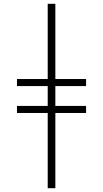

<svg xmlns="http://www.w3.org/2000/svg" viewBox="-20 -843 540 1006"><path d="M230 143V-251H69V-288H230V-392H69V-429H230V-823H270V-429H431V-392H270V-288H431V-251H270V143Z"/></svg>

Font: Iosevka Curly Extralight
Style: Regular
Weight: 200
Monospace: yes
Designer: Belleve Invis
Foundry: Belleve Invis
Version: Version 22.1.2; ttfautohint (v1.8.4)